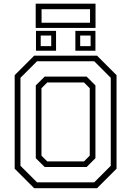

<svg xmlns="http://www.w3.org/2000/svg" viewBox="-20 -994 693 1014"><path d="M160.5 0 57.5 -103V-597L160.5 -700H492.5L595.5 -597V-103L492.5 0ZM229.5 -141.5H423.5L454 -172V-528L423.5 -558.5H229.5L199 -528V-172ZM175.5 -31H477.5L565 -118.5V-583L477.5 -670.5H175.5L88 -583V-118.5ZM216 -112 169 -158.5V-543L216 -589.5H437.5L484 -543V-158.5L437.5 -112ZM378 -726V-831H484V-726ZM170 -726V-831H276V-726ZM195 -750.5H250.5V-806.5H195ZM403.5 -750.5H458.5V-806.5H403.5ZM168.5 -846.5V-974.5H484.5V-846.5ZM199.5 -874H455.5V-945.5H199.5Z"/></svg>

Font: Tourney Light
Style: Regular
Weight: 300
Version: Version 1.015